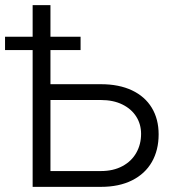

<svg xmlns="http://www.w3.org/2000/svg" viewBox="-43 -727 683 747"><path d="M574.2 -204.1Q574.2 -143.1 547.9 -96.9Q521.5 -50.8 470.9 -25.4Q420.4 0 349.6 0H84V-532.2H-23.4V-584H84V-707H153.3V-584H270.5V-532.2H153.3V-399.4H349.6Q419.9 -399.4 470.5 -375.5Q521 -351.6 547.6 -307.6Q574.2 -263.7 574.2 -204.1ZM349.6 -61.5Q397.9 -61.5 433.3 -80.6Q468.8 -99.6 487.3 -132.6Q505.9 -165.5 505.9 -206.1Q505.9 -243.7 487.1 -273.4Q468.3 -303.2 432.9 -320.6Q397.5 -337.9 349.6 -337.9H153.3V-61.5Z"/></svg>

Font: Pretendard Light
Style: Regular
Weight: 300
Designer: Base glyphs from Inter by Rasmus Andersson; Hangeul glyphs from Noto Sans CJK(Source Han Sans) by Jang Soo-young and Kan
Foundry: Kil Hyung-jin
Version: Version 1.309